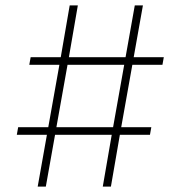

<svg xmlns="http://www.w3.org/2000/svg" viewBox="-20 -688 666 708"><path d="M359 0 392 -191H183L149 0H119L153 -191H42L47 -219H158L199 -449H88L93 -477H204L237 -668H267L234 -477H443L477 -668H507L473 -477H584L579 -449H468L427 -219H538L533 -191H422L389 0ZM438 -449H229L188 -219H397Z"/></svg>

Font: Celebes Thin
Style: Regular
Weight: 250
Designer: Anugrah Pasau
Foundry: Lafontype
Version: Version 1.000; ttfautohint (v1.8.4)